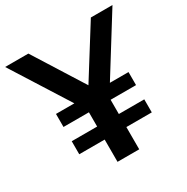

<svg xmlns="http://www.w3.org/2000/svg" viewBox="-184 -883 999 1027"><g transform="rotate(-30 315.5 -370.0)"><path d="M94 -137.5V-218H251V-306H94V-386.5H207.5L-16 -740H127.5L321 -432.5L513.5 -740H647L427 -386.5H542V-306H385V-218H542V-137.5H385V0H251V-137.5Z"/></g></svg>

Font: Encode Sans SmBold
Style: Regular
Weight: 600
Designer: Multiple Designers
Foundry: Impallari Type
Version: Version 3.002; ttfautohint (v1.8.3) -l 8 -r 50 -G 200 -x 14 